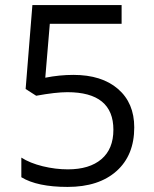

<svg xmlns="http://www.w3.org/2000/svg" viewBox="-20 -734 612 764"><path d="M272 -436Q384.8 -436 449.5 -380.1Q514.2 -324.2 514.2 -227.1Q514.2 -116.2 443.6 -53.2Q373 9.8 249 9.8Q128.4 9.8 64.9 -28.8V-106.9Q99.1 -85 149.9 -72.5Q200.7 -60.1 250 -60.1Q335.9 -60.1 383.5 -100.6Q431.2 -141.1 431.2 -217.8Q431.2 -367.2 248 -367.2Q201.7 -367.2 124 -353L82 -379.9L108.9 -713.9H463.9V-639.2H178.2L160.2 -424.8Q216.3 -436 272 -436Z"/></svg>

Font: f02034202
Style: Regular
Weight: 400
Foundry: Ascender Corporation
Version: Version 1.10